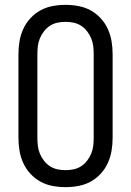

<svg xmlns="http://www.w3.org/2000/svg" viewBox="-20 -763 540 791"><path d="M250 8Q223 8 196.5 3Q170 -2 147 -14.5Q124 -27 105.5 -47Q87 -67 76 -91Q65 -115 60.5 -141.5Q56 -168 56 -195V-540Q56 -567 60.5 -593.5Q65 -620 76 -644Q87 -668 105.5 -688Q124 -708 147 -720.5Q170 -733 196.5 -738Q223 -743 250 -743Q277 -743 303.5 -738Q330 -733 353 -720.5Q376 -708 394.5 -688Q413 -668 424 -644Q435 -620 439.5 -593.5Q444 -567 444 -540V-195Q444 -168 439.5 -141.5Q435 -115 424 -91Q413 -67 394.5 -47Q376 -27 353 -14.5Q330 -2 303.5 3Q277 8 250 8ZM250 -62Q267 -62 283.5 -65.5Q300 -69 314 -78Q328 -87 338.5 -100.5Q349 -114 355.5 -129.5Q362 -145 364 -161.5Q366 -178 366 -195V-540Q366 -557 364 -573.5Q362 -590 355.5 -605.5Q349 -621 338.5 -634.5Q328 -648 314 -657Q300 -666 283.5 -669.5Q267 -673 250 -673Q233 -673 216.5 -669.5Q200 -666 186 -657Q172 -648 161.5 -634.5Q151 -621 144.5 -605.5Q138 -590 136 -573.5Q134 -557 134 -540V-195Q134 -178 136 -161.5Q138 -145 144.5 -129.5Q151 -114 161.5 -100.5Q172 -87 186 -78Q200 -69 216.5 -65.5Q233 -62 250 -62Z"/></svg>

Font: Iosevka Custom
Style: Regular
Weight: 400
Monospace: yes
Designer: Belleve Invis
Foundry: Belleve Invis
Version: Version 32.5.0; ttfautohint (v1.8.4)